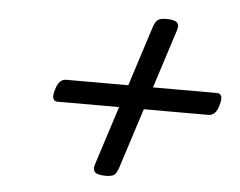

<svg xmlns="http://www.w3.org/2000/svg" viewBox="-45 -778 853 681"><g transform="rotate(5 381.5 -437.5)"><path d="M355 -151Q324 -151 315.5 -161Q307 -171 314 -190L475 -691Q482 -712 491.5 -718Q501 -724 520 -724Q551 -724 559.5 -714.5Q568 -705 561 -685L400 -184Q393 -163 384 -157Q375 -151 355 -151ZM161 -398Q150 -398 146 -408Q142 -418 149 -440Q160 -478 185 -478H723Q734 -478 738 -468Q742 -458 735 -435Q725 -398 699 -398Z"/></g></svg>

Font: Playwrite RO
Style: Regular
Weight: 400
Designer: Veronika Burian, José Scaglione
Foundry: TypeTogether
Version: Version 1.002